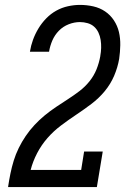

<svg xmlns="http://www.w3.org/2000/svg" viewBox="-20 -763 540 783"><path d="M13 0V-1Q17 -28 22.5 -55Q28 -82 36 -108Q44 -134 56.5 -159.5Q69 -185 85 -208.5Q101 -232 120.5 -253Q140 -274 162.5 -292.5Q185 -311 209 -327Q233 -343 257 -358.5Q281 -374 304 -391.5Q327 -409 345 -431.5Q363 -454 373.5 -480Q384 -506 389 -534Q389 -534 389 -534.5Q389 -535 389 -535Q392 -551 392.5 -567.5Q393 -584 390.5 -600Q388 -616 381.5 -630Q375 -644 364 -654Q353 -664 337.5 -668.5Q322 -673 306 -673Q283 -673 260 -664Q237 -655 220 -637.5Q203 -620 193.5 -598Q184 -576 180 -552H102Q106 -577 114.5 -600.5Q123 -624 136.5 -646.5Q150 -669 168.5 -688Q187 -707 209.5 -719.5Q232 -732 257 -737.5Q282 -743 306 -743Q334 -743 360.5 -737Q387 -731 408.5 -716.5Q430 -702 444.5 -680Q459 -658 465 -632.5Q471 -607 470.5 -579Q470 -551 466 -523Q460 -488 445.5 -454Q431 -420 407 -391Q383 -362 352.5 -339Q322 -316 290.5 -295Q259 -274 228.5 -251Q198 -228 173.5 -200Q149 -172 131.5 -138.5Q114 -105 105 -70H311L323 -145H399L375 0Z"/></svg>

Font: Iosevka Slab Oblique
Style: Regular
Weight: 400
Italic angle: -9°
Monospace: yes
Designer: Belleve Invis
Foundry: Belleve Invis
Version: Version 11.1.1; ttfautohint (v1.8.3)